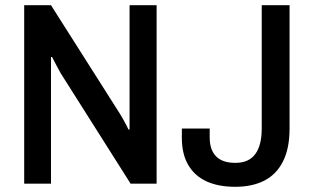

<svg xmlns="http://www.w3.org/2000/svg" viewBox="-20 -706 1202 738"><path d="M73 0V-686H176L442 -267Q446 -260 452.5 -249Q459 -238 464.5 -227Q470 -216 474 -208H478Q478 -224 478 -239.5Q478 -255 478 -267V-686H582V0H482L213 -425Q207 -436 197 -454.5Q187 -473 180 -487H176Q176 -472 176 -455.5Q176 -439 176 -424V0ZM884 12Q819 12 773.5 -9Q728 -30 703.5 -72Q679 -114 679 -176V-212H786V-178Q786 -130 810.5 -105Q835 -80 885 -80Q936 -80 961 -113.5Q986 -147 986 -212V-686H1093V-212Q1093 -136 1068 -86Q1043 -36 996.5 -12Q950 12 884 12Z"/></svg>

Font: Archivo SemiCondensed Medium
Style: Regular
Weight: 500
Width: 4
Designer: Hector Gatti
Foundry: Omnibus-Type
Version: Version 2.001